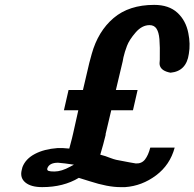

<svg xmlns="http://www.w3.org/2000/svg" viewBox="-20 -757 797 787"><path d="M69 -60 72 -72Q85 -106 123 -126Q161 -146 215 -150Q237 -151 264 -148Q278 -200 280 -211L301 -305H242L261 -388H320L346 -499Q353 -527 356 -536Q382 -629 445.5 -683Q509 -737 612 -737Q672 -737 707 -705Q742 -673 752 -621Q761 -577 754 -536Q744 -465 679 -459Q641 -466 635 -489Q633 -496 635 -512Q636 -568 633.5 -596.5Q631 -625 621.5 -639.5Q612 -654 593 -654Q562 -654 536 -624Q510 -594 500.5 -569Q491 -544 486 -522Q483 -507 483 -506L455 -388H544L525 -305H436L413 -208V-204Q412 -202 412 -200L403 -165Q400 -153 391 -123L412 -117Q415 -116 431 -110Q447 -104 456 -102Q528 -88 537 -87Q561 -86 574.5 -103.5Q588 -121 596 -152H696Q677 -81 619.5 -38Q562 5 493 10H473Q422 10 348 -14L303 -28Q240 10 153 10Q107 10 84 -9Q61 -28 69 -60ZM174 -67Q172 -59 179 -56.5Q186 -54 203 -54Q232 -54 268 -74L283 -82Q244 -88 218 -90Q182 -90 174 -67Z"/></svg>

Font: Coval
Style: ExtraBold Italic
Weight: 800
Foundry: Context Ltd
Version: Version 001.000